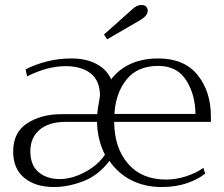

<svg xmlns="http://www.w3.org/2000/svg" viewBox="-20 -742 900 772"><path d="M398 -603 510 -703Q529 -722 549 -722Q561 -722 567.5 -715.5Q574 -709 574 -699Q574 -680 547 -663L411 -584ZM33 -133Q33 -210 89.5 -246.5Q146 -283 228 -283H371Q372 -303 378 -332L382 -357Q382 -416 345.5 -446Q309 -476 243 -476Q171 -476 89 -435L83 -463Q121 -483 169 -495Q217 -507 267 -507Q327 -507 368.5 -484.5Q410 -462 427 -423Q458 -464 506 -485.5Q554 -507 616 -507Q721 -507 774.5 -440.5Q828 -374 828 -273V-252H439Q440 -147 495 -83.5Q550 -20 648 -20Q688 -20 728 -33Q768 -46 798 -67L805 -44Q777 -21 732 -5.5Q687 10 630 10Q562 10 508 -17.5Q454 -45 420 -95Q375 -36 314 -13Q253 10 197 10Q123 10 78 -26.5Q33 -63 33 -133ZM766 -284Q765 -362 728.5 -419.5Q692 -477 616 -477Q533 -477 489 -422.5Q445 -368 440 -284ZM402 -120Q372 -178 370 -252H245Q176 -252 139 -220Q102 -188 102 -134Q102 -78 135 -50Q168 -22 220 -22Q269 -22 321.5 -50Q374 -78 402 -120Z"/></svg>

Font: Trirong Light
Style: Regular
Weight: 300
Designer: Katatrad Team
Foundry: CadsonDemak
Version: Version 1.001